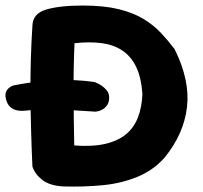

<svg xmlns="http://www.w3.org/2000/svg" viewBox="-74 -671 732 693"><path d="M158 2Q107 0 79.5 -21Q52 -42 43 -70Q37 -201 36 -328.5Q35 -456 43 -578Q44 -622 92.5 -636.5Q141 -651 225 -651Q301 -651 354 -638Q407 -625 444 -602.5Q481 -580 507.5 -551.5Q534 -523 556 -494Q612 -382 601 -285Q590 -188 520 -102Q479 -56 421.5 -32.5Q364 -9 296.5 -2.5Q229 4 158 2ZM9 -271Q8 -271 0.5 -271Q-7 -271 -17.5 -274Q-28 -277 -37 -285Q-46 -293 -51 -308Q-56 -324 -53.5 -334.5Q-51 -345 -44.5 -351Q-38 -357 -33 -359.5Q-28 -362 -28 -362Q-4 -367 22 -371Q48 -375 76.5 -378Q105 -381 135.5 -382Q166 -383 198.5 -381.5Q231 -380 267 -375Q267 -375 275.5 -371.5Q284 -368 294 -361Q304 -354 312 -344Q320 -334 320 -319Q320 -301 312 -290.5Q304 -280 294.5 -275Q285 -270 277.5 -269Q270 -268 270 -268Q234 -270 206 -272Q178 -274 155.5 -275Q133 -276 111 -275.5Q89 -275 64.5 -274.5Q40 -274 9 -271ZM194 -146Q261 -141 307 -152Q353 -163 381.5 -187Q410 -211 424 -247.5Q438 -284 440 -331Q436 -391 417.5 -429.5Q399 -468 367 -489Q335 -510 291.5 -515.5Q248 -521 195 -515Q191 -426 191.5 -334Q192 -242 194 -146Z"/></svg>

Font: Sour Gummy
Style: Bold
Weight: 700
Designer: Stefie Justprince
Foundry: Eifetstype
Version: Version 1.000